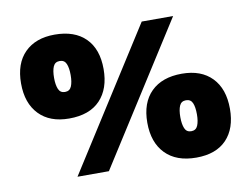

<svg xmlns="http://www.w3.org/2000/svg" viewBox="-71 -734 1103 843"><g transform="rotate(-10 480.0 -312.0)"><path d="M220 -258Q134 -258 86 -308Q38 -358 38 -446Q38 -535 86.5 -583.5Q135 -632 220 -632Q309 -632 357.5 -583.5Q406 -535 406 -446Q406 -358 358.5 -308Q311 -258 220 -258ZM747 -622 351 0H211L607 -622ZM222 -376Q243 -376 251 -395Q259 -414 259 -445Q259 -477 251 -495.5Q243 -514 222 -514Q201 -514 193 -495.5Q185 -477 185 -445Q185 -414 193 -395Q201 -376 222 -376ZM740 8Q651 8 602.5 -42Q554 -92 554 -180Q554 -269 603 -317.5Q652 -366 740 -366Q826 -366 874 -316.5Q922 -267 922 -178Q922 -90 875 -41Q828 8 740 8ZM738 -110Q759 -110 767 -129Q775 -148 775 -179Q775 -212 767 -230Q759 -248 738 -248Q717 -248 709 -229.5Q701 -211 701 -179Q701 -148 709 -129Q717 -110 738 -110Z"/></g></svg>

Font: Noto Sans Oriya Blk
Style: Regular
Weight: 900
Designer: Amélie Bonet and Sol Matas
Foundry: Google LLC
Version: Version 2.006; ttfautohint (v1.8.4.7-5d5b)